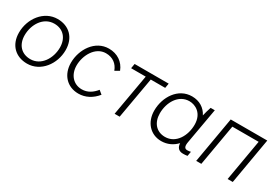

<svg xmlns="http://www.w3.org/2000/svg" viewBox="22 -1199 2680 1879"><g transform="rotate(30 1361.5 -260.0)"><path d="M271 4C425 4 534 -142 534 -299C534 -439 445 -525 315 -525C162 -525 52 -379 52 -221C52 -81 142 4 271 4ZM277 -50C175 -50 113 -121 113 -226C113 -348 187 -469 310 -469C411 -469 473 -398 473 -293C473 -172 399 -50 277 -50Z M853 7C931 7 1002 -30 1056 -97L1016 -130C976 -80 926 -46 861 -46C765 -46 701 -121 701 -224C701 -338 772 -471 892 -471C970 -471 1023 -429 1047 -363L1096 -391C1064 -475 990 -525 895 -525C739 -525 640 -370 640 -219C640 -86 725 7 853 7Z M1177 -467H1342L1260 0H1317L1399 -467H1562L1571 -520H1186Z M2034 4C2053 4 2067 3 2084 0L2093 -51C2079 -48 2068 -46 2054 -46C2020 -46 2012 -72 2022 -124L2092 -520H2045C2034 -490 2023 -447 2016 -418C1982 -485 1918 -527 1833 -527C1676 -527 1580 -375 1580 -222C1580 -89 1666 4 1787 4C1856 4 1916 -25 1959 -72C1961 -22 1988 4 2034 4ZM1834 -473C1902 -473 1992 -427 1992 -298C1992 -175 1923 -50 1799 -50C1702 -50 1641 -120 1641 -226C1641 -349 1711 -473 1834 -473Z M2182 0H2240L2321 -467H2618L2537 0H2595L2685 -520H2272Z"/></g></svg>

Font: Fixel Text 20240404 Light
Style: Italic
Weight: 300
Width: 4
Italic angle: -10°
Designer: AlfaBravo + MacPaw
Foundry: Kyrylo Tkachov, Marchela Mozhyna, Serhii Makarenko, Maria Weinstein, Zakhar Kryvoshyya
Version: Version 1.211;Glyphs 3.2 (3225)